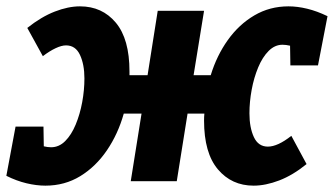

<svg xmlns="http://www.w3.org/2000/svg" viewBox="-44 -571 1052 605"><path d="M99 14Q71 14 39.5 6.5Q8 -1 -24 -17L5 -172H93L94 -110Q106 -107 117 -107Q142 -107 161.5 -126.5Q181 -146 194.5 -178.5Q208 -211 215 -249Q222 -287 222 -324Q222 -368 208 -398Q194 -428 164 -428Q150 -428 131 -419Q112 -410 91 -394L42 -483Q86 -518 128.5 -534.5Q171 -551 208 -551Q278 -551 321 -499.5Q364 -448 364 -346Q364 -339 364 -334H421L453 -537H599L566 -334H620Q639 -396 674 -445Q709 -494 757.5 -522.5Q806 -551 865 -551Q893 -551 924 -543.5Q955 -536 988 -520L958 -365H871L870 -427Q857 -430 846 -430Q822 -430 802.5 -410.5Q783 -391 769.5 -358.5Q756 -326 749 -288Q742 -250 742 -214Q742 -169 756 -139Q770 -109 800 -109Q831 -109 874 -143L922 -54Q879 -19 836 -2.5Q793 14 755 14Q686 14 642.5 -37.5Q599 -89 599 -191Q599 -203 600 -213H547L513 0H368L402 -213H346Q328 -149 293 -97.5Q258 -46 209 -16Q160 14 99 14Z"/></svg>

Font: Bitter ExtraBold
Style: Italic
Weight: 800
Italic angle: -9°
Designer: Sol Matas, and Bitter project Authors
Foundry: Sol Matas
Version: Version 2.001